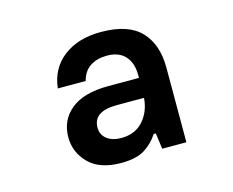

<svg xmlns="http://www.w3.org/2000/svg" viewBox="-68 -801 736 606"><g transform="rotate(-15 300.0 -498.0)"><path d="M260 -290Q190 -290 154.5 -326Q119 -362 119 -411Q119 -467 160.5 -501Q202 -535 283 -535H383V-544Q383 -584 362.5 -606.5Q342 -629 303 -629Q271 -629 248.5 -614.5Q226 -600 218 -569H127Q134 -633 181.5 -669.5Q229 -706 304 -706Q393 -706 434 -663Q475 -620 475 -544V-300H396L389 -352H382Q365 -325 337.5 -307.5Q310 -290 260 -290ZM280 -366Q326 -366 352.5 -396Q379 -426 382 -470H293Q216 -470 216 -417Q216 -393 234 -379.5Q252 -366 280 -366Z"/></g></svg>

Font: DM Mono Medium
Style: Regular
Weight: 500
Designer: Colophon Foundry
Foundry: Colophon Foundry
Version: Version 1.000; ttfautohint (v1.8.2.53-6de2)